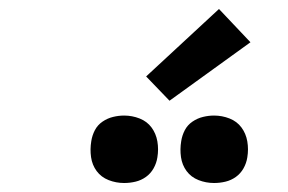

<svg xmlns="http://www.w3.org/2000/svg" viewBox="-20 -1012 640 427"><path d="M456 -605Q438 -605 421.5 -611.5Q405 -618 395 -631.5Q385 -645 382.5 -662.5Q380 -680 383 -698Q385 -711 391 -722.5Q397 -734 408 -741.5Q419 -749 431.5 -752Q444 -755 456 -755Q474 -755 490.5 -748.5Q507 -742 517 -728.5Q527 -715 530 -697.5Q533 -680 530 -662Q528 -649 521.5 -637.5Q515 -626 504.5 -618.5Q494 -611 481.5 -608Q469 -605 456 -605ZM256 -605Q238 -605 221.5 -611.5Q205 -618 195 -631.5Q185 -645 182.5 -662.5Q180 -680 183 -698Q185 -711 191 -722.5Q197 -734 208 -741.5Q219 -749 231.5 -752Q244 -755 256 -755Q274 -755 290.5 -748.5Q307 -742 317 -728.5Q327 -715 330 -697.5Q333 -680 330 -662Q328 -649 321.5 -637.5Q315 -626 304.5 -618.5Q294 -611 281.5 -608Q269 -605 256 -605ZM357 -788 305 -842 467 -992 537 -918Z"/></svg>

Font: Iosevka Curly Slab SmBdExObl
Style: Regular
Weight: 600
Width: 7
Italic angle: -9°
Monospace: yes
Designer: Belleve Invis
Foundry: Belleve Invis
Version: Version 11.1.0; ttfautohint (v1.8.3)